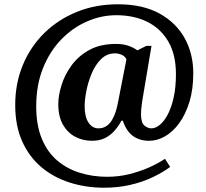

<svg xmlns="http://www.w3.org/2000/svg" viewBox="-20 -734 961 896"><path d="M466 142Q381 142 305.5 118Q230 94 173 46Q116 -2 83.5 -74.5Q51 -147 51 -244Q51 -345 86.5 -430.5Q122 -516 186.5 -579.5Q251 -643 338.5 -678.5Q426 -714 530 -714Q646 -714 724 -671Q802 -628 842 -555.5Q882 -483 882 -392Q882 -317 864 -258.5Q846 -200 816.5 -159.5Q787 -119 750.5 -98Q714 -77 676 -77Q632 -77 601 -99Q570 -121 553 -171H547Q533 -145 514 -123.5Q495 -102 469.5 -89.5Q444 -77 409 -77Q367 -77 331.5 -95.5Q296 -114 274 -152Q252 -190 252 -248Q252 -288 267 -336.5Q282 -385 314 -429Q346 -473 397 -501Q448 -529 521 -529Q556 -529 580.5 -520Q605 -511 621 -499L663 -520H687L645 -270Q644 -262 642 -249Q640 -236 639 -223Q638 -210 638 -202Q638 -161 654 -148Q670 -135 686 -135Q706 -135 726 -151.5Q746 -168 763 -200Q780 -232 790.5 -279.5Q801 -327 801 -388Q801 -480 765 -541Q729 -602 666.5 -632.5Q604 -663 523 -663Q452 -663 385 -633.5Q318 -604 265 -549Q212 -494 180.5 -415.5Q149 -337 149 -238Q149 -150 175 -87Q201 -24 247 15Q293 54 353 72.5Q413 91 480 91Q534 91 584 78.5Q634 66 676.5 47Q719 28 750 7L774 45Q739 71 691.5 93.5Q644 116 587 129Q530 142 466 142ZM439 -135Q460 -135 475.5 -145Q491 -155 501.5 -172Q512 -189 519 -210Q526 -231 530 -253L570 -457Q564 -471 548.5 -478Q533 -485 517 -485Q479 -485 452 -458.5Q425 -432 408 -391.5Q391 -351 383 -309.5Q375 -268 375 -238Q375 -189 393 -162Q411 -135 439 -135Z"/></svg>

Font: Noto Serif Gujarati
Style: Bold
Weight: 700
Version: Version 2.102